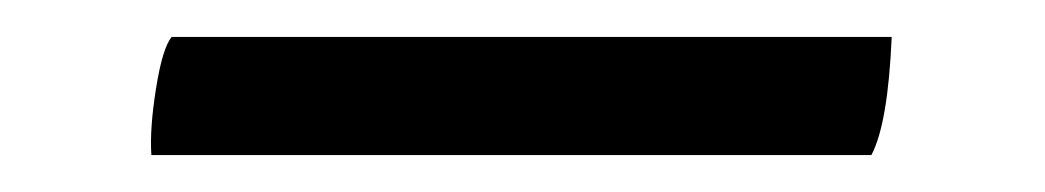

<svg xmlns="http://www.w3.org/2000/svg" viewBox="-20 -369 566 104"><path d="M452 -285H62Q61 -299 64.5 -321Q68 -343 73 -349H463Q461 -302 452 -285Z"/></svg>

Font: Alike
Style: Regular
Weight: 400
Designer: Cyreal (www.cyreal.org)
Foundry: Cyreal (www.cyreal.org)
Version: Version 1.212